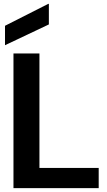

<svg xmlns="http://www.w3.org/2000/svg" viewBox="-20 -978 556 998"><path d="M50 0V-700H185V-105H493V0ZM6 -743V-844L231 -958H234V-851Z"/></svg>

Font: DM Sans 36pt
Style: Bold
Weight: 700
Version: Version 4.004;gftools[0.9.30]